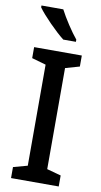

<svg xmlns="http://www.w3.org/2000/svg" viewBox="-102 -986 540 1031"><g transform="rotate(10 167.5 -470.5)"><path d="M156 -941H37V-931C64 -892 140 -815 184 -781H253V-793C223 -829 179 -896 156 -941ZM297 0V-60L220 -81V-632L297 -654V-714H37V-654L114 -632V-81L37 -60V0Z"/></g></svg>

Font: Noto Sans Thai Looped SemiCondensed Medium
Style: Regular
Weight: 500
Width: 4
Designer: Sasikarn Vongin, Ben Mitchell
Foundry: The Fontpad Ltd
Version: Version 1.001